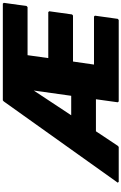

<svg xmlns="http://www.w3.org/2000/svg" viewBox="235 -1108 879 1390"><g transform="rotate(-90 675.0 -412.5)"><path d="M715 -608 677 -337H536ZM420 -158H652L630 0L636 7H1226L1234 0L1257 -165L1251 -172H903L925 -324H1258L1266 -331L1289 -496L1283 -503H950L971 -653H1319L1327 -660L1350 -825L1344 -832H644L636 -825L48 0L54 7H307L315 0Z"/></g></svg>

Font: Hussar Woodtype
Style: BlkObl
Weight: 900
Foundry: Cannot Into Space Fonts
Version: Version 1.07